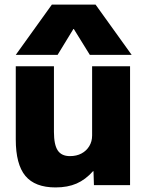

<svg xmlns="http://www.w3.org/2000/svg" viewBox="-20 -810 651 840"><path d="M223 10Q133 10 91 -40.5Q49 -91 49 -200V-520H216V-233Q216 -177 232.5 -152Q249 -127 286 -127Q315 -127 336.5 -138.5Q358 -150 370.5 -170.5Q383 -191 383 -217V-520H549V0H391L389 -61H387Q354 -24 315 -7Q276 10 223 10ZM49 -570 207 -790H398L556 -570H373L303 -683H301L232 -570Z"/></svg>

Font: M PLUS 1 Thin ExtraBold
Style: Regular
Weight: 800
Version: Version 1.001